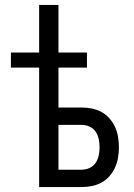

<svg xmlns="http://www.w3.org/2000/svg" viewBox="-20 -755 540 775"><path d="M138 0V-482H24V-543H138V-735H216V-543H331V-482H216V-321H309Q330 -321 350.5 -317Q371 -313 389.5 -303Q408 -293 422 -277Q436 -261 444.5 -242Q453 -223 456.5 -202Q460 -181 460 -161Q460 -140 456.5 -119Q453 -98 444.5 -79Q436 -60 422 -44Q408 -28 389.5 -18Q371 -8 350.5 -4Q330 0 309 0ZM309 -70Q326 -70 341.5 -77Q357 -84 366 -97.5Q375 -111 378.5 -127.5Q382 -144 382 -160Q382 -177 378.5 -193.5Q375 -210 366 -223.5Q357 -237 341.5 -244Q326 -251 309 -251H216V-70Z"/></svg>

Font: Iosevka srxl
Style: Regular
Weight: 400
Monospace: yes
Designer: Belleve Invis
Foundry: Belleve Invis
Version: Version 33.0.1; ttfautohint (v1.8.3)